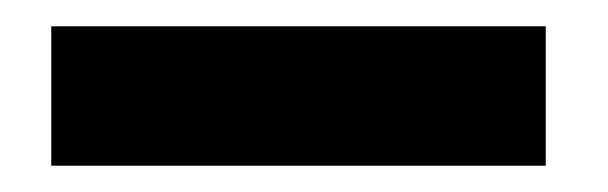

<svg xmlns="http://www.w3.org/2000/svg" viewBox="-20 -722 462 146"><path d="M395 -702V-596H19V-702Z"/></svg>

Font: Public Sans ExtraBold
Style: Regular
Weight: 800
Designer: The Public Sans Project Authors: Dan O. Williams and USWDS (Libre Franklin designed by Pablo Impallari and Rodrigo Fuenz
Version: Version 1.007